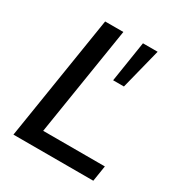

<svg xmlns="http://www.w3.org/2000/svg" viewBox="-167 -823 885 941"><g transform="rotate(30 276.0 -352.5)"><path d="M44 0 156 -705H259L161 -89H510L496 0ZM334 -475 370 -705H453L395 -475Z"/></g></svg>

Font: Nunito Sans 12pt ExtraLight 12pt SemiBold
Style: Italic
Weight: 600
Italic angle: -9°
Version: Version 3.101;gftools[0.9.27]